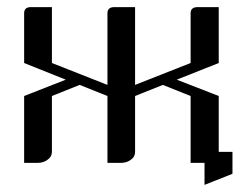

<svg xmlns="http://www.w3.org/2000/svg" viewBox="-20 -458 693 540"><path d="M47.9 0V-188L165 -233.9L47.9 -280.8V-420.9Q47.9 -438 66.9 -438H126V-280.8L282.2 -219.2V-420.9Q282.2 -438 301.8 -438H359.9V-219.2L516.1 -280.8V-420.9Q516.1 -438 536.1 -438H595.2V-280.8L477.1 -233.9L595.2 -188V-30.8H633.8V30.8L555.2 62V0H516.1V-188L438 -219.2L359.9 -188V-30.8Q359.9 -16.6 348.1 -8.8Q336.4 0 320.8 0H282.2V-188L204.1 -219.2L126 -188V-30.8Q126 -17.1 113.8 -8.8Q102.1 0 86.9 0Z"/></svg>

Font: Hhenum
Style: Regular
Weight: 400
Designer: T. Christopher White
Version: Version 1.0